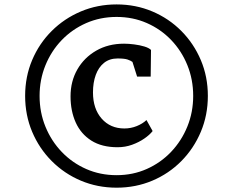

<svg xmlns="http://www.w3.org/2000/svg" viewBox="-20 -934 1080 890"><path d="M96.5 -489.5Q96.5 -578.5 129 -655.5Q161.5 -732.5 219.8 -790.5Q278 -848.5 355 -881Q432 -913.5 520.5 -913.5Q609 -913.5 686 -881Q763 -848.5 820.8 -790.2Q878.5 -732 911 -655.2Q943.5 -578.5 943.5 -489.5Q943.5 -400.5 911 -323.2Q878.5 -246 820.8 -187.5Q763 -129 686 -96.5Q609 -64 520.5 -64Q432 -64 355 -96.5Q278 -129 219.8 -187.5Q161.5 -246 129 -323.2Q96.5 -400.5 96.5 -489.5ZM163.5 -489.5Q163.5 -413 190.8 -346.5Q218 -280 266.5 -229.5Q315 -179 379.8 -150.5Q444.5 -122 520.5 -122Q596 -122 660.5 -150.8Q725 -179.5 773.2 -230.2Q821.5 -281 848.5 -347.5Q875.5 -414 875.5 -489.5Q875.5 -565.5 848.5 -632Q821.5 -698.5 773.2 -748.8Q725 -799 660.5 -827.2Q596 -855.5 520.5 -855.5Q444.5 -855.5 379.2 -826.8Q314 -798 265.8 -747.8Q217.5 -697.5 190.5 -631Q163.5 -564.5 163.5 -489.5ZM525 -251.5Q452 -251.5 403.5 -282.2Q355 -313 331 -366.2Q307 -419.5 307 -487.5Q307 -557 338.5 -612Q370 -667 426 -699.2Q482 -731.5 555 -731.5Q576.5 -731.5 602 -728.2Q627.5 -725 649 -718.5Q670.5 -712 680 -702.5L678.5 -579H615.5L594 -647Q586 -653 571.5 -658Q557 -663 525 -663Q488 -663 462.5 -642.8Q437 -622.5 424 -587Q411 -551.5 411 -505.5Q411 -430 451.2 -384.2Q491.5 -338.5 556.5 -338.5Q586.5 -338.5 613.8 -349.5Q641 -360.5 659 -377.5L687.5 -326.5Q674 -309 649 -291.8Q624 -274.5 592.2 -263Q560.5 -251.5 525 -251.5Z"/></svg>

Font: Merriweather 24pt ExtraBold
Style: Regular
Weight: 800
Version: Version 2.100